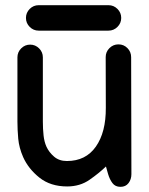

<svg xmlns="http://www.w3.org/2000/svg" viewBox="-20 -705 571 737"><path d="M386.7 -65.9Q360.4 -40.5 323.7 -14.9Q287.1 10.7 237.8 10.7Q173.8 10.7 131.3 -23.2Q88.9 -57.1 68.8 -102.1Q53.2 -137.7 50 -172.6Q46.9 -207.5 46.9 -238.3V-484.9Q46.9 -504.9 61.3 -519.3Q75.7 -533.7 95.7 -533.7Q115.7 -533.7 130.1 -519.3Q144.5 -504.9 144.5 -484.9V-238.3Q144.5 -210 147.2 -185.3Q149.9 -160.6 158.2 -142.1Q168 -120.6 187.5 -103.8Q207 -86.9 236.8 -86.9Q309.1 -86.9 347.9 -142.1Q386.7 -197.3 386.2 -291L385.7 -485.8Q385.7 -505.9 400.1 -520.3Q414.6 -534.7 434.6 -534.7Q455.1 -534.7 469.2 -520.3Q483.4 -505.9 483.4 -485.4L484.4 -36.6Q484.4 -16.6 473.4 -2.2Q462.4 12.2 442.4 12.2Q422.4 12.2 411.6 -2.2Q400.9 -16.6 395 -36.6ZM128.4 -685.1H396.5Q416.5 -685.1 430.9 -670.7Q445.3 -656.2 445.3 -636.2Q445.3 -616.2 430.9 -601.8Q416.5 -587.4 396.5 -587.4H128.4Q108.4 -587.4 94 -601.8Q79.6 -616.2 79.6 -636.2Q79.6 -656.2 94 -670.7Q108.4 -685.1 128.4 -685.1Z"/></svg>

Font: Manjari
Style: Bold
Weight: 700
Designer: Santhosh Thottingal <santhosh.thottingal@gmail.com>
Version: Version 2.000